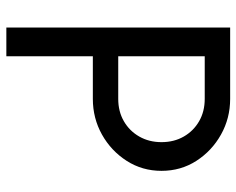

<svg xmlns="http://www.w3.org/2000/svg" viewBox="-92 -672 763 620"><g transform="rotate(90 290.0 -361.5)"><path d="M161.1 -640.6H298.8Q339.4 -640.6 370.8 -622.6Q402.3 -604.5 420.4 -573Q438.5 -541.5 438.5 -501Q438.5 -460.9 420.4 -429.2Q402.3 -397.5 370.8 -379.4Q339.4 -361.3 298.8 -361.3H161.1ZM68.4 0H161.1V-279.3H298.8Q361.3 -279.3 414.1 -308.8Q466.8 -338.4 499 -388.7Q531.2 -439 531.2 -501Q531.2 -563.5 499 -613.5Q466.8 -663.6 414.1 -693.1Q361.3 -722.7 298.8 -722.7H68.4Z"/></g></svg>

Font: Giphurs
Style: Regular
Weight: 400
Version: Version 2.010